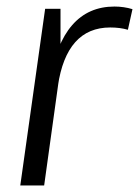

<svg xmlns="http://www.w3.org/2000/svg" viewBox="-20 -567 425 587"><path d="M118 -540H165V-360L115 0H42ZM135 -323Q151 -433 200.5 -490Q250 -547 330 -547Q344 -547 358 -545Q372 -543 385 -539L371 -476Q347 -483 317 -483Q250 -483 210 -438Q170 -393 157 -304Z"/></svg>

Font: Pathway Extreme SemiCondensed Light
Style: Italic
Weight: 300
Width: 4
Italic angle: -8°
Version: Version 1.001;gftools[0.9.26]